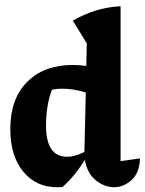

<svg xmlns="http://www.w3.org/2000/svg" viewBox="-20 -772 604 801"><path d="M395 -751 394 -752H395ZM218 9Q130 9 76.5 -56.5Q23 -122 23 -233Q23 -360 93.5 -430.5Q164 -501 284 -501Q311 -501 340 -497L342 -591L284 -686Q329 -712 378 -727.5Q427 -743 483 -746V-100L564 -111Q562 -51 529 -21Q496 9 456 9Q416 9 380 -19.5Q344 -48 334 -105Q315 -74 291.5 -45Q268 -16 241 8Q235 9 229.5 9Q224 9 218 9ZM172 -248Q172 -118 260 -118Q292 -118 332 -138L338 -386Q288 -402 238 -402Q217 -402 197 -398Q184 -365 178 -326.5Q172 -288 172 -248Z"/></svg>

Font: Piazzolla
Style: Bold
Weight: 700
Designer: Juan Pablo del Peral
Foundry: Huerta Tipografica
Version: Version 1.330